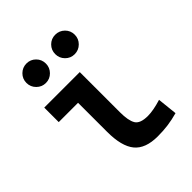

<svg xmlns="http://www.w3.org/2000/svg" viewBox="-210 -872 1006 1006"><g transform="rotate(-45 293.0 -368.5)"><path d="M373 9.8Q281.7 9.8 241.7 -39.1Q201.7 -87.9 201.7 -195.3V-410.2H58.6V-517.6H321.8V-219.7Q321.8 -158.2 338.4 -130.4Q355 -102.5 412.1 -102.5Q452.1 -102.5 512.7 -121.1L524.4 -10.7Q485.8 0 450 4.9Q414.1 9.8 373 9.8ZM369.1 -602.5Q339.4 -602.5 318.4 -623.8Q297.4 -645 297.4 -674.8Q297.4 -705.1 318.4 -726.1Q339.4 -747.1 369.1 -747.1Q399.4 -747.1 420.7 -726.1Q441.9 -705.1 441.9 -674.8Q441.9 -645 420.7 -623.8Q399.4 -602.5 369.1 -602.5ZM156.2 -602.5Q126.5 -602.5 105.2 -623.8Q84 -645 84 -674.8Q84 -705.1 105.2 -726.1Q126.5 -747.1 156.2 -747.1Q186 -747.1 207 -726.1Q228 -705.1 228 -674.8Q228 -645 207 -623.8Q186 -602.5 156.2 -602.5Z"/></g></svg>

Font: Cascadia Mono NF SemiBold
Style: Regular
Weight: 600
Monospace: yes
Designer: Aaron Bell
Foundry: Saja Typeworks
Version: Version 2404.023; ttfautohint (v1.8.4)